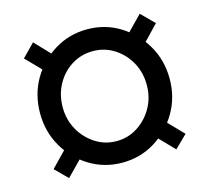

<svg xmlns="http://www.w3.org/2000/svg" viewBox="-80 -596 761 697"><g transform="rotate(-15 300.0 -248.0)"><path d="M300 3Q233 3 177.5 -31Q122 -65 89.5 -121.5Q57 -178 57 -247Q57 -317 89.5 -373.5Q122 -430 177.5 -464Q233 -498 300 -498Q368 -498 423 -464Q478 -430 511 -373.5Q544 -317 544 -247Q544 -178 511 -121.5Q478 -65 423 -31Q368 3 300 3ZM98 7 52 -39 144 -134 188 -85ZM501 7 411 -86 456 -134 548 -39ZM300 -78Q344 -78 380 -101.5Q416 -125 437 -163Q458 -201 458 -247Q458 -294 437 -332Q416 -370 380 -393Q344 -416 300 -416Q256 -416 220 -393.5Q184 -371 163 -332.5Q142 -294 142 -247Q142 -201 163 -163Q184 -125 220 -101.5Q256 -78 300 -78ZM132 -373 52 -455 99 -503 179 -419ZM467 -370 418 -419 500 -503 548 -455Z"/></g></svg>

Font: Muli SemiBold
Style: Italic
Weight: 600
Italic angle: -4.541°
Designer: Vernon Adams
Foundry: Vernon Adams
Version: Version 2.100; ttfautohint (v1.8.1.43-b0c9)